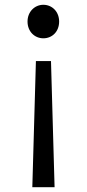

<svg xmlns="http://www.w3.org/2000/svg" viewBox="-20 -577 363 802"><path d="M115 205H208L193 -322H130ZM161 -417C198 -417 227 -445 227 -487C227 -528 198 -557 161 -557C125 -557 95 -528 95 -487C95 -445 125 -417 161 -417Z"/></svg>

Font: Noto Sans KR Regular
Style: Regular
Weight: 400
Designer: Ryoko NISHIZUKA  (kana & ideographs); Paul D. Hunt (Latin, Greek & Cyrillic); Wenlong ZHANG  (bopomofo); Sandoll Communi
Foundry: Adobe Systems Incorporated
Version: Version 1.004;PS 1.004;hotconv 1.0.82;makeotf.lib2.5.63406